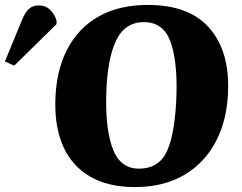

<svg xmlns="http://www.w3.org/2000/svg" viewBox="-177 -746 984 781"><path d="M48 -332Q50 -454 95 -542.5Q140 -631 223.5 -678.5Q307 -726 424 -726Q589 -726 671 -636Q753 -546 751 -390Q750 -267 704 -176Q658 -85 573.5 -35Q489 15 372 15Q262 15 189 -28Q116 -71 81 -148.5Q46 -226 48 -332ZM255 -356Q252 -217 282.5 -138.5Q313 -60 388 -60Q473 -60 505 -137.5Q537 -215 541 -368Q544 -504 515 -580Q486 -656 408 -656Q330 -656 294 -578.5Q258 -501 255 -356ZM-119 -479 -157 -496 -87 -666Q-74 -697 -58.5 -710.5Q-43 -724 -19 -724Q8 -724 26 -707Q44 -690 53 -663V-648Z"/></svg>

Font: Literata 36pt ExtraBold
Style: Italic
Weight: 800
Italic angle: -2°
Designer: Latin by Veronika Burian and Jose Scaglione. Greek by Irene Vlachou. Cyrillic by Vera Evstafieva
Foundry: TypeTogether
Version: Version 3.002